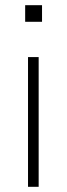

<svg xmlns="http://www.w3.org/2000/svg" viewBox="-20 -720 258 740"><path d="M88 0V-500H129V0ZM77 -700H142V-636H77Z"/></svg>

Font: Muli ExtraLight
Style: Regular
Weight: 250
Designer: Vernon Adams
Foundry: Vernon Adams
Version: Version 2.100; ttfautohint (v1.8.1.43-b0c9)